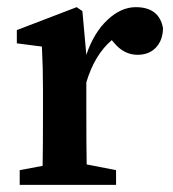

<svg xmlns="http://www.w3.org/2000/svg" viewBox="-20 -516 483 536"><path d="M210 -485 221 -363Q242 -425 280 -460.5Q318 -496 359 -496Q424 -496 435 -438Q435 -405 416 -384Q397 -363 364 -363Q326 -363 298 -397L292 -404Q244 -363 221 -286V-210Q221 -106 222 -57L304 -41V0H35V-41L99 -53Q100 -103 100 -210V-266Q100 -326 97 -386L27 -395V-432L194 -496Z"/></svg>

Font: TypoPRO Source Serif Pro
Style: Regular
Weight: 600
Designer: Frank Grießhammer
Foundry: Adobe Systems Incorporated
Version: Version 1.017;PS 1.0;hotconv 1.0.79;makeotf.lib2.5.61930